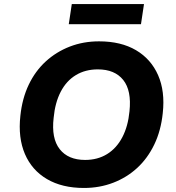

<svg xmlns="http://www.w3.org/2000/svg" viewBox="-20 -921 875 952"><path d="M396 11Q288 11 213 -33Q138 -77 103.5 -157.5Q69 -238 81 -347Q90 -433 122.5 -501Q155 -569 207 -616.5Q259 -664 326 -690Q393 -716 471 -716Q580 -716 654.5 -672Q729 -628 764 -548Q799 -468 787 -360Q778 -273 745 -204.5Q712 -136 660.5 -88.5Q609 -41 541.5 -15Q474 11 396 11ZM402 -128Q464 -128 511 -157Q558 -186 586.5 -240.5Q615 -295 622 -369Q633 -472 591 -524.5Q549 -577 465 -577Q403 -577 356 -548.5Q309 -520 281 -466Q253 -412 246 -337Q234 -235 276 -181.5Q318 -128 402 -128ZM321 -801 336 -901H694L679 -801Z"/></svg>

Font: Nunito Sans 8pt ExtraBold
Style: Italic
Weight: 800
Italic angle: -9°
Version: Version 3.101;gftools[0.9.27]